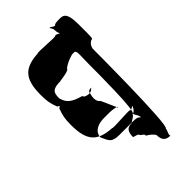

<svg xmlns="http://www.w3.org/2000/svg" viewBox="-31 -1002 1276 1276"><g transform="rotate(45 607.0 -364.0)"><path d="M73 -548C73 -533 74 -506 82 -506C90 -494 66 -475 68 -468C76 -468 62 -466 70 -466C85 -473 87 -480 107 -480C127 -480 132 -485 147 -491C155 -491 136 -494 144 -494C146 -488 125 -466 133 -454C141 -454 125 -290 133 -290C141 -161 190 -109 342 -109C403 -109 428 -115 468 -130C481 -132 475 -142 483 -146C491 -142 487 -133 500 -131C541 -116 565 -110 626 -110C778 -110 826 -161 834 -290C842 -290 826 -456 834 -456C842 -467 821 -487 823 -493C831 -493 813 -490 821 -490C835 -484 856 -479 867 -448C878 -448 896 -409 902 -403C902 -360 926 -345 974 -345C978 -351 980 -370 988 -383C1008 -387 1008 -416 1028 -412C1036 -428 1056 -455 1075 -465C1123 -465 1143 -485 1143 -528C1133 -518 1105 -539 1088 -539C1088 -570 370 -571 370 -571C360 -571 332 -581 322 -606C322 -621 317 -619 187 -619C66 -619 73 -581 73 -548ZM429 -480C499 -480 862 -480 862 -454C879 -454 910 -487 920 -471C920 -471 917 -499 917 -473C908 -464 900 -459 900 -416V-296C900 -220 880 -217 824 -191C768 -191 748 -246 748 -296V-352C748 -370 755 -429 765 -413L653 -363C635 -338 600 -339 572 -348C554 -348 545 -356 545 -381C555 -371 565 -359 565 -341C565 -356 565 -300 543 -300C521 -224 501 -195 445 -180C389 -180 370 -193 370 -269C370 -244 362 -355 344 -355C326 -372 308 -413 299 -447V-471C309 -488 341 -480 429 -480Z"/></g></svg>

Font: Hussar Przerywany
Style: Regular
Weight: 400
Foundry: Cannot Into Space Fonts
Version: Version 0.982